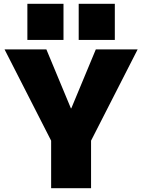

<svg xmlns="http://www.w3.org/2000/svg" viewBox="-20 -990 748 1010"><path d="M249 0V-250L4 -730H224L353 -420H355L484 -730H704L459 -250V0ZM394 -780V-970H584V-780ZM124 -780V-970H314V-780Z"/></svg>

Font: M PLUS 1 Black
Style: Regular
Weight: 900
Designer: Coji Morishita
Foundry: UNDERFOREST DESIGN
Version: Version 1.001